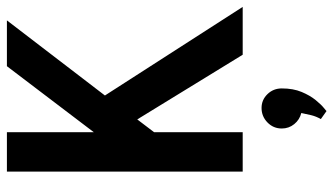

<svg xmlns="http://www.w3.org/2000/svg" viewBox="-230 -511 989 570"><g transform="rotate(-90 265.0 -225.5)"><path d="M197 232 221 249Q220 249 230 241Q240 233 253.5 216.5Q267 200 277.5 175Q288 150 288 116Q288 91 271 73.5Q254 56 230 56Q205 56 187 73.5Q169 91 169 116Q169 137 182 153Q195 169 215 174Q212 189 208.5 203.5Q205 218 197 232ZM158 -442V-700H41V0H158V-263L196 -313L388 0H530L267 -409L490 -700H354Z"/></g></svg>

Font: Advent Pro Expanded
Style: Bold
Weight: 700
Width: 7
Designer: VivaRado, Andreas Kalpakidis
Foundry: VivaRado, Andreas Kalpakidis
Version: Version 3.000